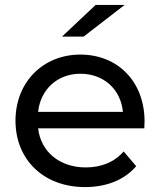

<svg xmlns="http://www.w3.org/2000/svg" viewBox="-20 -756 651 781"><path d="M135 -301C145 -393 214 -456 307 -456C402 -456 471 -393 480 -301ZM326 5C413 5 486 -24 534 -80L483 -140C445 -96 391 -75 329 -75C222 -75 146 -139 135 -234H567C567 -243 568 -255 568 -262C568 -424 459 -534 307 -534C155 -534 43 -422 43 -265C43 -107 157 5 326 5ZM487 -736H369L232 -607H320Z"/></svg>

Font: Montserrat-Alt1 Med
Style: Regular
Weight: 500
Designer: Differentunic
Foundry: Differentunic
Version: Version 7.222